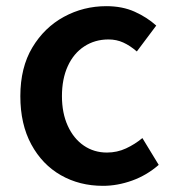

<svg xmlns="http://www.w3.org/2000/svg" viewBox="-20 -589 562 623"><path d="M314 14Q238 14 177.5 -20.5Q117 -55 81.5 -120.5Q46 -186 46 -277Q46 -370 85 -435Q124 -500 187.5 -534.5Q251 -569 325 -569Q377 -569 417 -551Q457 -533 487 -506L424 -422Q402 -441 380 -451Q358 -461 332 -461Q288 -461 253.5 -438.5Q219 -416 200 -374.5Q181 -333 181 -277Q181 -222 200 -180.5Q219 -139 252 -116.5Q285 -94 327 -94Q360 -94 389 -107.5Q418 -121 442 -141L495 -54Q456 -20 408.5 -3Q361 14 314 14Z"/></svg>

Font: Noto Sans HK SemiBold
Style: Regular
Weight: 600
Version: Version 2.004-H2;hotconv 1.0.118;makeotfexe 2.5.65603